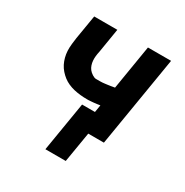

<svg xmlns="http://www.w3.org/2000/svg" viewBox="-161 -651 921 956"><g transform="rotate(30 300.0 -173.0)"><path d="M229 174 276 -110H350L357 -152Q349 -151 340.5 -149.5Q332 -148 324 -147.5Q316 -147 306.5 -146Q297 -145 292 -145H283Q264 -145 245 -147Q226 -149 208.5 -153Q191 -157 174 -164.5Q157 -172 143.5 -182.5Q130 -193 118 -206.5Q106 -220 98 -236Q90 -252 85.5 -269.5Q81 -287 80 -305.5Q79 -324 81.5 -346.5Q84 -369 86 -382L109 -520H242L219 -380Q216 -367 214.5 -353.5Q213 -340 214 -327Q215 -314 219 -302Q223 -290 230.5 -280.5Q238 -271 250.5 -263Q263 -255 272 -255H282Q289 -255 295.5 -255Q302 -255 309 -255.5Q316 -256 323 -257Q330 -258 338.5 -259Q347 -260 353 -261Q359 -262 364 -263L376 -265L418 -520H551L465 0H375L346 174Z"/></g></svg>

Font: Iosevka Aile Extrabold
Style: Italic
Weight: 800
Italic angle: -9°
Designer: Belleve Invis
Foundry: Belleve Invis
Version: Version 31.1.0; ttfautohint (v1.8.4)